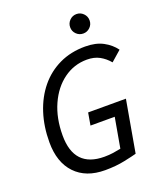

<svg xmlns="http://www.w3.org/2000/svg" viewBox="-162 -999 933 1112"><g transform="rotate(-20 304.0 -443.5)"><path d="M292 9.8Q174.8 9.8 108.9 -59.3Q43 -128.4 43 -252Q43 -349.1 69.6 -431.4Q96.2 -513.7 146.2 -574.7Q196.3 -635.7 267.1 -669.4Q337.9 -703.1 426.3 -703.1Q491.7 -703.1 536.4 -679.2Q581.1 -655.3 608.4 -617.7L545.4 -562.5Q520 -592.8 487.5 -610.6Q455.1 -628.4 410.2 -628.4Q330.6 -628.4 266.6 -581.8Q202.6 -535.2 165.5 -452.6Q128.4 -370.1 128.4 -263.2Q128.4 -64.9 314.5 -64.9Q343.3 -64.9 368.9 -68.6Q394.5 -72.3 416.5 -77.1L449.2 -262.2H299.8L313 -338.4H545.9L489.7 -19.5Q467.8 -13.2 413.3 -1.7Q358.9 9.8 292 9.8ZM443.8 -777.3Q418.9 -777.3 401.4 -794.7Q383.8 -812 383.8 -836.9Q383.8 -861.8 401.4 -879.4Q418.9 -897 443.8 -897Q468.3 -897 485.8 -879.4Q503.4 -861.8 503.4 -836.9Q503.4 -812 485.8 -794.7Q468.3 -777.3 443.8 -777.3Z"/></g></svg>

Font: Cascadia Code NF SemiLight
Style: Italic
Weight: 350
Italic angle: -10°
Monospace: yes
Designer: Aaron Bell
Foundry: Saja Typeworks
Version: Version 2404.023; ttfautohint (v1.8.4)